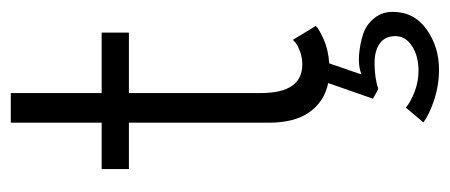

<svg xmlns="http://www.w3.org/2000/svg" viewBox="-259 -360 834 356"><g transform="rotate(-90 158.0 -182.0)"><path d="M22.5 -410.5H108.5V-579H163.5V-410.5H275.5V-360H163.5V-115Q163.5 -38.5 216.5 -38.5Q229 -38.5 240 -42.5Q251 -46.5 255.5 -50Q260 -53.5 262 -56L288 -13.5Q281.5 -7 263 1.2Q244.5 9.5 218.5 11.5L198 71Q214.5 65 234.8 66.8Q255 68.5 272.5 74.2Q290 80 302 94.5Q314 109 314 129Q314 169 281.5 192Q249 215 207 215Q178 215 150.8 206Q123.5 197 109 186L136.5 153.5Q147 162.5 166 169.8Q185 177 204.5 177Q232 177 250.5 165Q269 153 269 134Q269 115 255.5 105.2Q242 95.5 219.5 95.5Q191 95.5 171 102.5L153 92.5L182 9.5Q148 2.5 128.2 -25Q108.5 -52.5 108.5 -100.5V-360H22.5Z"/></g></svg>

Font: League Spartan Light
Style: Regular
Weight: 277
Foundry: The League of Moveable Type
Version: Version 2.002